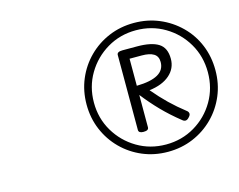

<svg xmlns="http://www.w3.org/2000/svg" viewBox="-83 -1353 1005 809"><g transform="rotate(-15 419.5 -949.0)"><path d="M558 -668Q499 -668 448 -689.5Q397 -711 358.5 -749.5Q320 -788 298.5 -839Q277 -890 277 -949Q277 -1008 298.5 -1059Q320 -1110 358.5 -1148.5Q397 -1187 448 -1208.5Q499 -1230 558 -1230Q617 -1230 668 -1208.5Q719 -1187 758 -1148.5Q797 -1110 818 -1059Q839 -1008 839 -949Q839 -890 817.5 -839Q796 -788 757.5 -749.5Q719 -711 668 -689.5Q617 -668 558 -668ZM558 -700Q627 -700 683.5 -733.5Q740 -767 773 -823.5Q806 -880 806 -949Q806 -1018 773 -1074.5Q740 -1131 683.5 -1164.5Q627 -1198 558 -1198Q489 -1198 432.5 -1164.5Q376 -1131 342.5 -1074.5Q309 -1018 309 -949Q309 -880 342.5 -823.5Q376 -767 432.5 -733.5Q489 -700 558 -700ZM479 -776Q469 -776 463.5 -779.5Q458 -783 458 -790V-1117Q458 -1131 482 -1131H546Q608 -1131 639 -1111.5Q670 -1092 670 -1044Q670 -1002 638 -974Q606 -946 549 -939Q580 -902 611 -872Q642 -842 678 -814Q685 -809 686 -801.5Q687 -794 678 -785Q664 -769 649 -782Q605 -817 569.5 -853.5Q534 -890 502 -931V-790Q502 -783 496.5 -779.5Q491 -776 479 -776ZM502 -971Q563 -972 594 -989.5Q625 -1007 625 -1042Q625 -1067 607 -1078Q589 -1089 555 -1089H502Z"/></g></svg>

Font: Playwrite CU ExtraLight
Style: Regular
Weight: 250
Designer: Veronika Burian, José Scaglione
Foundry: TypeTogether
Version: Version 1.002